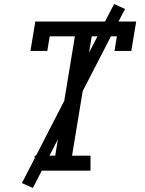

<svg xmlns="http://www.w3.org/2000/svg" viewBox="-20 -841 715 946"><path d="M151 0V-74H252L349 -662H225L213 -590H130L154 -735H651L627 -590H544L556 -662H432L335 -74H426V0ZM142 85 88 61 542 -821 596 -797Z"/></svg>

Font: Iosevka Etoile
Style: Italic
Weight: 400
Italic angle: -9°
Designer: Belleve Invis
Foundry: Belleve Invis
Version: Version 22.1.2; ttfautohint (v1.8.4)